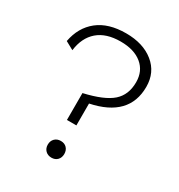

<svg xmlns="http://www.w3.org/2000/svg" viewBox="-163 -779 835 897"><g transform="rotate(30 255.0 -331.0)"><path d="M258 -670Q350 -670 407 -624Q464 -578 464 -500Q464 -339 271 -299V-181H220V-326Q325 -350 368.5 -388.5Q412 -427 412 -495Q412 -555 370 -589.5Q328 -624 255 -624Q177 -624 132.5 -585.5Q88 -547 79 -476L35 -500Q50 -580 106.5 -625Q163 -670 258 -670ZM212.5 -69.5Q225 -82 245 -82Q265 -82 277 -69.5Q289 -57 289 -37Q289 -17 277 -4.5Q265 8 245 8Q225 8 212.5 -4.5Q200 -17 200 -37Q200 -57 212.5 -69.5Z"/></g></svg>

Font: Elaine Sans Light
Style: Regular
Weight: 300
Designer: Wei Huang
Foundry: Wei Huang
Version: Version 2.001;December 24, 2019;FontCreator 12.0.0.2547 64-b